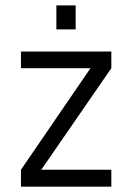

<svg xmlns="http://www.w3.org/2000/svg" viewBox="-20 -700 495 720"><path d="M397.5 -444.3 134.8 -63.5H397.5V0H58.6V-63.5L319.3 -444.3H58.6V-506.8H397.5ZM191.4 -679.7H263.7V-589.8H191.4Z"/></svg>

Font: DINish
Style: Regular
Weight: 400
Designer: Bert Driehuis
Foundry: Playbeing
Version: Version 3.008; git-95204e4c-release